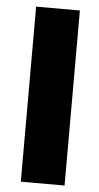

<svg xmlns="http://www.w3.org/2000/svg" viewBox="-52 -734 400 778"><g transform="rotate(5 148.0 -345.0)"><path d="M63 11V-701H241V11Z"/></g></svg>

Font: Repo
Style: ExtraBold
Weight: 800
Designer: Stefan Peev
Foundry: Context Ltd
Version: Version 001.000